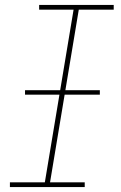

<svg xmlns="http://www.w3.org/2000/svg" viewBox="-20 -755 490 775"><path d="M20 0V-19H161L277 -716H138V-735H439V-716H298L182 -19H322V0ZM81 -373V-391H383V-373Z"/></svg>

Font: Iosevka Etoile Thin Oblique
Style: Regular
Weight: 100
Italic angle: -9°
Designer: Belleve Invis
Foundry: Belleve Invis
Version: Version 15.5.2; ttfautohint (v1.8.4)